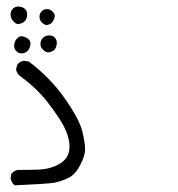

<svg xmlns="http://www.w3.org/2000/svg" viewBox="-20 -407 540 584"><path d="M146.5 -358.9Q146.5 -365.2 139.6 -372.1Q132.3 -379.4 123.5 -379.4Q111.3 -379.4 104.5 -370.1Q100.1 -364.3 100.1 -356Q100.1 -346.2 106.9 -339.1Q113.8 -332 121.1 -330.6Q132.3 -332.5 137.2 -337.4Q143.1 -343.8 146 -354.5Q146.5 -356.9 146.5 -358.9ZM55.7 -379.9Q50.3 -385.3 40 -386.7Q37.6 -387.2 35.6 -387.2Q25.9 -387.2 19 -380.4Q12.2 -373.5 12.2 -362.8Q12.2 -350.6 21.5 -341.3Q27.3 -335 34.7 -333.5Q52.2 -335.9 58.1 -346.2Q62.5 -353 62.5 -363.3Q62.5 -373.5 55.7 -379.9ZM152.8 -276.9Q152.8 -284.2 148.4 -290.5Q142.6 -299.3 129.4 -299.3Q118.2 -299.3 110.8 -292Q103 -284.2 103 -273.4Q103 -263.7 110.6 -256.1Q118.2 -248.5 126 -247.6Q137.7 -248.5 145 -255.4Q150.9 -260.7 152.3 -271.5Q152.8 -274.4 152.8 -276.9ZM72.8 -274.4Q72.8 -281.7 67.9 -286.6Q60.5 -293.9 48.8 -296.4Q46.9 -296.9 44.7 -296.9Q42.5 -296.9 39.6 -295.9Q36.6 -294.9 33.7 -291.7Q30.8 -288.6 29.3 -286.9Q27.8 -285.2 26.6 -283Q25.4 -280.8 24.9 -278.8Q22.9 -273.9 22.9 -268.1Q22.9 -258.3 29.3 -251.7Q35.6 -245.1 43.5 -244.6Q56.6 -244.6 63.5 -251.5Q70.3 -258.3 72.3 -270Q72.8 -272 72.8 -274.4ZM12.2 135.7Q15.6 149.4 24.4 156.7Q116.2 152.8 145 148.9Q169.4 143.6 189.5 133.3Q209 123.5 223.1 96.7Q238.8 67.4 238.8 47.1Q238.8 26.9 230 -8.8Q219.7 -47.4 175.8 -109.4Q132.3 -170.9 67.9 -219.7L52.7 -222.2Q38.6 -219.7 32.2 -209.5L28.8 -195.3Q30.8 -188 33.4 -184.1Q36.1 -180.2 37.6 -178.7Q39.6 -176.8 41 -175.8Q92.8 -137.7 125.5 -95Q158.2 -52.2 172.9 -25.4Q191.4 9.8 191.4 38.6Q191.4 64 175.8 80.1Q165.5 90.3 148.9 97.7Q125 107.9 97.4 108.9Q69.8 109.9 34.2 109.9Q23.4 112.3 17.1 118.7L14.6 121.6Z"/></svg>

Font: NaikaiFont
Style: Light
Weight: 300
Version: Version 1.89